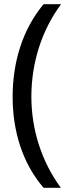

<svg xmlns="http://www.w3.org/2000/svg" viewBox="-20 -734 340 912"><path d="M40 -274C40 -113 86 41 187 158H269C177 33 129 -120 129 -275C129 -433 177 -589 270 -714H187C86 -593 40 -437 40 -274Z"/></svg>

Font: Noto Sans Bhaiksuki
Style: Regular
Weight: 400
Designer: Monotype Design Team
Foundry: Monotype Imaging Inc.
Version: Version 2.002